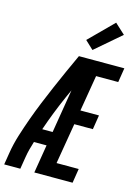

<svg xmlns="http://www.w3.org/2000/svg" viewBox="-159 -1062 826 1139"><g transform="rotate(15 254.5 -492.0)"><path d="M-16 0 -4 -74Q5 -130 22.5 -186Q40 -242 60 -297.5Q80 -353 102.5 -408Q125 -463 148.5 -517.5Q172 -572 196.5 -626.5Q221 -681 246 -735H290L288 -718L335 -698Q283 -590 234.5 -480.5Q186 -371 148 -260H212L198 -174H120Q112 -149 105.5 -124Q99 -99 95 -74L83 0ZM169 0 290 -735H525L511 -647H375L338 -426H452L438 -338H324L282 -88H418L404 0ZM314 -791 263 -839 408 -984 471 -926Z"/></g></svg>

Font: Iosevka Curly Semibold
Style: Italic
Weight: 600
Italic angle: -9°
Monospace: yes
Designer: Belleve Invis
Foundry: Belleve Invis
Version: Version 22.1.2; ttfautohint (v1.8.4)